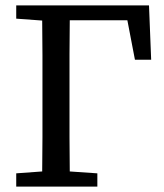

<svg xmlns="http://www.w3.org/2000/svg" viewBox="-20 -690 607 710"><path d="M40 -621V-670H531L539 -469H479L451 -615H238Q237 -552 237 -488Q237 -424 237 -359V-310Q237 -247 237 -183.5Q237 -120 238 -56L340 -49V0H40V-49L136 -56Q137 -119 137 -182.5Q137 -246 137 -310V-359Q137 -423 137 -486.5Q137 -550 136 -614Z"/></svg>

Font: Source Serif 4 SmText
Style: Regular
Weight: 400
Designer: Frank Grießhammer
Foundry: Adobe
Version: Version 4.005;hotconv 1.1.0;makeotfexe 2.6.0